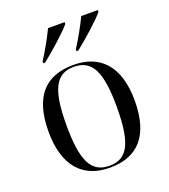

<svg xmlns="http://www.w3.org/2000/svg" viewBox="-141 -867 859 978"><g transform="rotate(-20 288.5 -378.0)"><path d="M149 -616V-606H159C211 -647 294 -721 323 -756V-766H233C212 -721 177 -659 149 -616ZM329 -616V-606H339C391 -647 474 -721 503 -756V-766H413C392 -721 357 -659 329 -616ZM287 10C441 10 522 -81 522 -269C522 -456 434 -546 290 -546C135 -546 55 -456 55 -269C55 -81 143 10 287 10ZM289 0C190 0 152 -75 152 -269C152 -461 190 -536 288 -536C387 -536 425 -461 425 -269C425 -75 387 0 289 0Z"/></g></svg>

Font: Noto Serif Display
Style: Regular
Weight: 400
Designer: Monotype Design Team
Foundry: Monotype Imaging Inc.
Version: Version 2.009